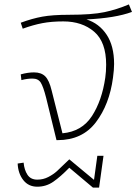

<svg xmlns="http://www.w3.org/2000/svg" viewBox="-20 -635 618 870"><path d="M497 -345Q497 -320 492 -283Q476 -162 414.5 -81Q353 0 241 0H236L189 -192Q176 -243 164.5 -261Q153 -279 127 -279Q103 -279 77 -272L74 -298Q106 -307 134 -307Q167 -307 185 -289Q203 -271 214 -225L263 -31Q351 -39 396.5 -109Q442 -179 457 -283Q461 -311 461 -342Q461 -445 406.5 -491.5Q352 -538 267 -538Q213 -538 171.5 -530Q130 -522 83 -505L74 -532Q125 -551 171.5 -559.5Q218 -568 292 -568Q397 -568 453.5 -580Q510 -592 564 -615L578 -581Q502 -553 372 -547Q429 -529 463 -478Q497 -427 497 -345ZM421 71H449L429 215H401L294 125Q254 166 221.5 188.5Q189 211 149 211Q109 211 85.5 181Q62 151 60 106L87 102Q90 135 104.5 157Q119 179 149 179Q176 179 199 167Q222 155 238 140.5Q254 126 294 87L406 180Z"/></svg>

Font: FiraGO UltraLight
Style: Italic
Weight: 200
Italic angle: -8°
Designer: bBox Type GmbH
Foundry: bBox Type GmbH
Version: Version 1.001